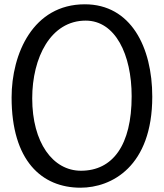

<svg xmlns="http://www.w3.org/2000/svg" viewBox="-20 -858 764 894"><path d="M130 -400C130 -590 216 -762 379 -762C517 -762 593 -604 593 -410C593 -182 505 -63 357 -63C226 -63 130 -194 130 -400ZM34 -404C34 -110 174 16 355 16C499 16 689 -82 689 -408C689 -639 589 -838 375 -838C134 -838 34 -608 34 -404Z"/></svg>

Font: Life Savers
Style: ExtraBold
Weight: 800
Designer: Pablo Impallari, Rodrigo Fuenzalida, Brenda Gallo
Foundry: Pablo Impallari, Rodrigo Fuenzalida, Brenda Gallo
Version: Version 3.000